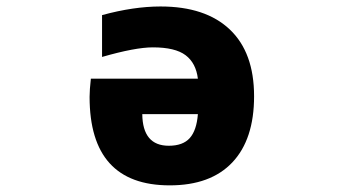

<svg xmlns="http://www.w3.org/2000/svg" viewBox="-20 -555 1040 587"><path d="M585 -314.5Q579.1 -362.3 547.4 -386.2Q515.6 -410.2 447.3 -410.2Q393.6 -410.2 292 -380.9V-508.8Q388.7 -535.2 470.7 -535.2Q608.4 -535.2 682.6 -464.8Q756.8 -394.5 756.8 -260.7Q756.8 -128.9 690.4 -58.6Q624 11.7 499 11.7Q253.9 11.7 253.9 -258.8Q253.9 -280.3 257.8 -314.5ZM585 -206.1H415Q416 -109.4 496.1 -109.4Q539.1 -109.4 560.1 -132.8Q581.1 -156.2 585 -206.1Z"/></svg>

Font: GenEi Gothic M Heavy
Style: Regular
Weight: 800
Designer: o_tamon (Modified); [Source Han Sans]
Ryoko NISHIZUKA  (kana & ideographs); Paul D. Hunt (Latin, Greek & Cyrillic); Wenl
Version: Version 1.1a;Original Version 1.004